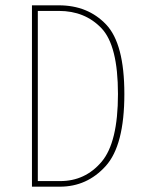

<svg xmlns="http://www.w3.org/2000/svg" viewBox="-20 -701 550 721"><path d="M447 -348Q447 -155 377 -77.5Q307 0 205 0H100V-681H201Q310 -681 378.5 -609Q447 -537 447 -348ZM122 -660V-21H206Q300 -21 361.5 -93.5Q423 -166 423 -348Q423 -530 361 -595Q299 -660 201 -660Z"/></svg>

Font: Fira Sans Extra Condensed Thin
Style: Regular
Weight: 250
Width: 1
Designer: Carrois Corporate & Edenspiekermann AG
Foundry: Carrois Corporate GbR & Edenspiekermann AG
Version: Version 4.203